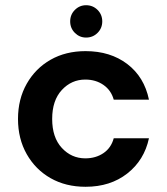

<svg xmlns="http://www.w3.org/2000/svg" viewBox="-20 -704 640 736"><path d="M308 12Q232 12 174 -21Q116 -54 82.5 -113Q49 -172 49 -248Q49 -324 82.5 -383Q116 -442 174 -475Q232 -508 308 -508Q403 -508 468 -458.5Q533 -409 551 -322H416Q406 -358 376.5 -378.5Q347 -399 307 -399Q254 -399 217 -359Q180 -319 180 -248Q180 -177 217 -137Q254 -97 307 -97Q347 -97 376.5 -117Q406 -137 416 -174H551Q533 -90 468 -39Q403 12 308 12ZM310 -560Q285 -560 267 -578Q249 -596 249 -622Q249 -648 267 -666Q285 -684 310 -684Q336 -684 354 -666Q372 -648 372 -622Q372 -596 354 -578Q336 -560 310 -560Z"/></svg>

Font: Firefly Display
Style: Bold
Weight: 700
Designer: Colophon Foundry, Jonny Pinhorn
Foundry: Colophon Foundry
Version: Version 1.200; ttfautohint (v1.8.3)